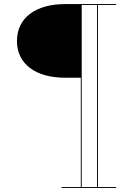

<svg xmlns="http://www.w3.org/2000/svg" viewBox="-20 -770 632 940"><path d="M298 -389.5H375.5V145.5H281.5V150H549V145.5H459.5V-745.5H549V-750H298C157.5 -750 63 -684.5 63 -569.5C63 -454.5 157.5 -389.5 298 -389.5ZM455 145.5H380V-745.5H455Z"/></svg>

Font: Bodoni* 36pt
Style: Regular
Weight: 400
Version: Version 2.3